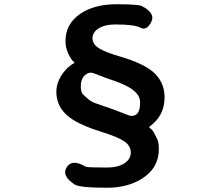

<svg xmlns="http://www.w3.org/2000/svg" viewBox="-20 -804 1040 903"><path d="M483 79Q353 79 330 63Q268 22 294 -18Q319 -58 383 -20Q389 -16 482 -16Q534 -16 564.5 -35.5Q595 -55 595 -86.5Q595 -118 565.5 -138.5Q536 -159 463 -182Q356 -215 307 -252Q245 -299 245 -372Q245 -410 266 -445Q290 -485 328 -507Q332 -509 328 -512Q313 -525 300.5 -553Q288 -581 288 -610Q288 -690 354.5 -737Q421 -784 527 -784Q629 -784 646 -776Q713 -742 691 -700Q669 -658 641 -673.5Q613 -689 523 -689Q473 -689 444 -670.5Q415 -652 415 -623.5Q415 -595 449 -575Q477 -558 545 -538Q648 -508 696 -469Q754 -422 754 -346Q754 -260 684 -209Q680 -206 684 -203Q699 -191 705 -178.5Q711 -166 719 -151Q727 -136 727 -102Q727 -14 648 36Q580 79 483 79ZM587 -261Q604 -255 620 -265Q639 -277 639 -323Q639 -362 589 -392Q560 -409 520 -423Q484 -435 448 -449L419 -460Q402 -466 387 -456Q360 -439 360 -398Q360 -369 371.5 -359Q383 -349 396 -337Q409 -325 433 -317Q470 -305 506 -292Z"/></svg>

Font: Resource Han Rounded KR
Style: Bold
Weight: 700
Designer: Cyano Hao (round all glyphs); Ryoko NISHIZUKA 西塚涼子 (kana, bopomofo & ideographs); Paul D. Hunt (Latin, Greek & Cyrillic)
Foundry: Cyano Hao
Version: 0.990